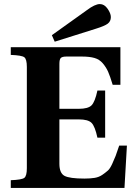

<svg xmlns="http://www.w3.org/2000/svg" viewBox="-20 -924 669 944"><path d="M235 -751 407 -874Q447 -904 471 -904Q493 -904 509 -881Q525 -858 525 -840Q525 -819 509.5 -807.5Q494 -796 452 -783L249 -719ZM33 0V-38Q87 -40 99.5 -49.5Q112 -59 112 -97V-595Q112 -633 99.5 -642.5Q87 -652 33 -654V-692H572V-507H534Q521 -550 511.5 -571.5Q502 -593 485.5 -612.5Q469 -632 444.5 -639Q420 -646 382 -646H307Q286 -646 279 -639Q272 -632 272 -610V-389H367Q413 -389 430 -406Q447 -423 459 -479H497V-247H459Q447 -303 430 -320Q413 -337 367 -337H272V-119Q272 -73 297 -59.5Q322 -46 395 -46Q424 -46 445.5 -49.5Q467 -53 484 -65Q501 -77 511 -86Q521 -95 532 -119Q543 -143 548.5 -157.5Q554 -172 566 -208H604L592 0Z"/></svg>

Font: Heuristica
Style: Bold
Weight: 700
Version: Version 1.0.2